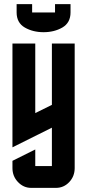

<svg xmlns="http://www.w3.org/2000/svg" viewBox="-20 -765 420 925"><path d="M134.8 -705.1H245.1V-745.1H319.8V-705.1Q319.8 -655.3 280.3 -632.3Q241.2 -609.9 189.9 -609.9Q138.7 -609.9 99.6 -632.3Q60.1 -655.3 60.1 -705.1V-745.1H134.8ZM230 -555.2H339.8V44.9Q339.8 84.5 313.5 112.3Q287.1 140.1 250 140.1H129.9Q93.3 140.1 66.4 111.8Q40 84 40 44.9V9.8L149.9 -44.9V35.2H230V-149.9L40 -55.2V-555.2H149.9V-220.2L230 -259.8Z"/></svg>

Font: Horta
Style: Regular
Weight: 600
Width: 3
Version: Version 0.11